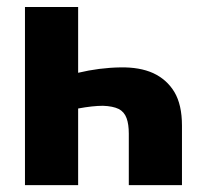

<svg xmlns="http://www.w3.org/2000/svg" viewBox="-20 -539 573 559"><path d="M207.5 -518.6V-327.1Q269 -341.8 330.6 -342.8Q386.7 -343.8 425.8 -326.2Q465.8 -307.6 487.8 -271Q509.8 -233.9 509.8 -173.3V0H355V-149.9Q355 -177.2 348.6 -194.8Q341.8 -213.4 325.7 -221.7Q308.6 -230 279.8 -231Q250 -231 207.5 -223.1V0H52.7V-518.6Z"/></svg>

Font: Lato-ExtraBold
Style: Regular
Weight: 500
Designer: Lukasz Dziedzic with Adam Twardoch and Botio Nikoltchev
Foundry: tyPoland Lukasz Dziedzic
Version: ""